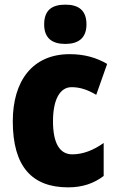

<svg xmlns="http://www.w3.org/2000/svg" viewBox="-20 -796 505 826"><path d="M261 -776C202 -776 170 -751 170 -691C170 -632 204 -607 261 -607C317 -607 352 -632 352 -691C352 -751 319 -776 261 -776ZM273 10C335 10 384 -7 426 -39V-181C383 -150 337 -132 291 -132C238 -132 208 -178 208 -274C208 -370 239 -421 288 -421C324 -421 357 -410 394 -388L441 -521C395 -548 343 -563 280 -563C119 -563 35 -447 35 -274C35 -78 119 10 273 10Z"/></svg>

Font: Noto Sans Georgian Condensed Black
Style: Regular
Weight: 900
Width: 3
Designer: Monotype Design Team, Akaki Razmadze
Foundry: Google LLC
Version: Version 2.005